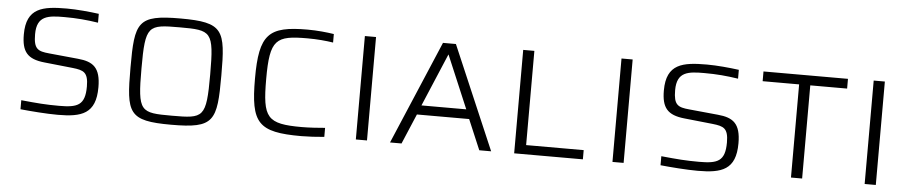

<svg xmlns="http://www.w3.org/2000/svg" viewBox="-38 -832 5114 1080"><g transform="rotate(5 2519.0 -292.0)"><path d="M304 8C439 8 519 -16 519 -166C519 -277 477 -308 390 -316L226 -332C162 -338 138 -349 138 -433C138 -538 203 -543 294 -543C363 -543 420 -538 485 -528V-578C434 -585 360 -592 304 -592C168 -592 75 -577 75 -426C75 -329 107 -289 204 -279L365 -262C427 -255 454 -246 454 -165C454 -58 411 -43 307 -43C231 -43 184 -47 93 -56V-5C151 1 241 8 304 8Z M945 8C1188 8 1202 -34 1202 -293C1202 -550 1188 -592 945 -592C703 -592 689 -550 689 -293C689 -34 703 8 945 8ZM945 -43C766 -43 751 -47 751 -293C751 -537 766 -542 945 -542C1124 -542 1139 -537 1139 -293C1139 -47 1124 -43 945 -43Z M1679 8C1715 8 1769 5 1809 1V-50C1779 -47 1719 -43 1678 -43C1481 -43 1455 -75 1455 -295C1455 -520 1488 -543 1667 -543C1722 -543 1774 -538 1812 -532V-580C1774 -586 1718 -592 1663 -592C1442 -592 1392 -543 1392 -292C1392 -40 1435 8 1679 8Z M1987 0H2050V-584H1987Z M2180 0H2245L2317 -170H2612L2684 0H2751L2501 -584H2428ZM2338 -223 2464 -521H2465L2591 -223Z M2881 0H3269V-52H2944V-584H2881Z M3436 0H3499V-584H3436Z M3918 8C4053 8 4133 -16 4133 -166C4133 -277 4091 -308 4004 -316L3840 -332C3776 -338 3752 -349 3752 -433C3752 -538 3817 -543 3908 -543C3977 -543 4034 -538 4099 -528V-578C4048 -585 3974 -592 3918 -592C3782 -592 3689 -577 3689 -426C3689 -329 3721 -289 3818 -279L3979 -262C4041 -255 4068 -246 4068 -165C4068 -58 4025 -43 3921 -43C3845 -43 3798 -47 3707 -56V-5C3765 1 3855 8 3918 8Z M4444 0H4507V-526H4715V-581H4238V-526H4444Z M4860 0H4923V-584H4860Z"/></g></svg>

Font: Saira UNSAM Light SC
Style: Regular
Weight: 300
Designer: Hector Gatti with collaboration of the Omnibus-Type team
Foundry: Omnibus-Type
Version: Version 1.072;PS 001.072;hotconv 1.0.88;makeotf.lib2.5.64775